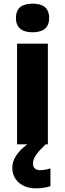

<svg xmlns="http://www.w3.org/2000/svg" viewBox="-20 -787 354 1047"><path d="M158 -767C108 -767 67 -750 67 -689C67 -629 108 -611 158 -611C207 -611 248 -629 248 -689C248 -750 207 -767 158 -767ZM160 105C160 72 184 43 229 0H241V-549H73V0H129C75 40 47 83 47 128C47 195 100 240 175 240C209 240 234 235 255 228V131C242 136 218 141 199 141C176 141 160 130 160 105Z"/></svg>

Font: Noto Sans Telugu ExtraBold
Style: Regular
Weight: 800
Designer: Jelle Bosma - Monotype Design Team
Foundry: Monotype Imaging Inc.
Version: Version 2.005